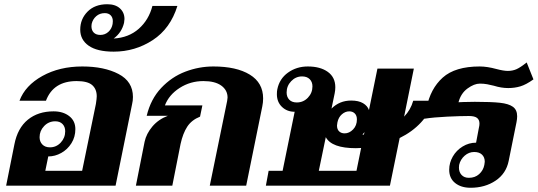

<svg xmlns="http://www.w3.org/2000/svg" viewBox="-20 -877 2540 907"><path d="M48 -195Q63 -272 111.5 -311.5Q160 -351 233 -351Q278 -351 307 -328.5Q336 -306 336 -267Q336 -230 317.5 -200.5Q299 -171 269.5 -154.5Q240 -138 208 -138L194 -70H368L433 -386Q437 -412 437 -422Q437 -456 415.5 -475Q394 -494 342 -494Q232 -494 197 -401H72Q99 -473 180 -518Q261 -563 369 -563Q472 -563 540 -527.5Q608 -492 608 -419Q608 -401 604 -385L526 0H9ZM288 -257Q288 -278 275.5 -291Q263 -304 241 -304Q210 -304 188.5 -281.5Q167 -259 167 -229Q167 -208 180 -194.5Q193 -181 216 -181Q246 -181 267 -203.5Q288 -226 288 -257Z M359 -737Q359 -787 393.5 -822Q428 -857 487 -857Q525 -857 546.5 -837.5Q568 -818 568 -787Q568 -781 566 -769Q555 -723 517 -695Q588 -699 635.5 -741Q683 -783 700 -849H818Q785 -742 701.5 -687.5Q618 -633 517 -633Q439 -633 399 -661Q359 -689 359 -737ZM512 -764Q513 -769 513 -777Q513 -794 503 -804.5Q493 -815 475 -815Q451 -815 434.5 -800.5Q418 -786 413 -764Q412 -760 412 -753Q412 -734 423 -723Q434 -712 454 -712Q476 -712 492 -726.5Q508 -741 512 -764Z M663 -207Q671 -245 699.5 -279Q728 -313 773 -330H673Q692 -409 741.5 -461.5Q791 -514 855.5 -538.5Q920 -563 988 -563Q1097 -563 1160 -524.5Q1223 -486 1223 -412Q1223 -393 1219 -374L1143 0H971L1053 -400Q1055 -412 1055 -416Q1055 -451 1025.5 -472.5Q996 -494 941 -494Q879 -494 828.5 -461.5Q778 -429 759 -379H936L925 -326Q885 -310 864.5 -278.5Q844 -247 833 -197L794 0H622Z M1868 -225 1822 0H1236L1249 -70H1315L1372 -349Q1336 -349 1312 -372Q1288 -395 1288 -432Q1288 -447 1290 -455Q1300 -505 1340.5 -534Q1381 -563 1434 -563Q1493 -563 1528.5 -537.5Q1564 -512 1564 -465Q1564 -451 1561 -436L1546 -364Q1584 -402 1639 -402Q1674 -402 1695 -389.5Q1716 -377 1723 -357L1763 -553H1935L1889 -326Q1920 -358 1932 -401H2031Q1988 -284 1868 -225ZM1407 -516Q1377 -516 1355.5 -493.5Q1334 -471 1334 -440Q1334 -419 1346.5 -406Q1359 -393 1382 -393Q1413 -393 1434.5 -415.5Q1456 -438 1456 -469Q1456 -490 1443 -503Q1430 -516 1407 -516ZM1572 -284Q1572 -266 1582 -256.5Q1592 -247 1608 -247Q1630 -247 1648 -265.5Q1666 -284 1666 -313Q1666 -331 1656 -341Q1646 -351 1630 -351Q1611 -351 1595 -337Q1579 -323 1574 -299Q1572 -289 1572 -284ZM1692 -241H1699L1702 -253ZM1686 -178Q1678 -177 1661 -177Q1547 -177 1519 -229L1486 -70H1664Z M2102 -75Q2102 -108 2119 -137.5Q2136 -167 2165.5 -185Q2195 -203 2229 -203L2242 -272Q2245 -284 2245 -293Q2245 -311 2233.5 -320Q2222 -329 2195 -329Q2157 -329 2093 -326Q2029 -323 1984 -316L1995 -367Q2013 -458 2071.5 -510.5Q2130 -563 2246 -563Q2281 -563 2325 -551Q2359 -542 2379 -542Q2401 -542 2419.5 -550Q2438 -558 2468 -582L2500 -502Q2465 -477 2438 -469Q2411 -461 2381 -461Q2348 -461 2313 -472Q2298 -476 2281.5 -479Q2265 -482 2247 -482Q2220 -482 2188.5 -459Q2157 -436 2146 -394Q2159 -394 2169 -395L2223 -396Q2301 -396 2342 -391.5Q2383 -387 2403 -372.5Q2423 -358 2423 -328Q2423 -315 2420 -300L2383 -117Q2371 -57 2321 -23.5Q2271 10 2203 10Q2158 10 2130 -12.5Q2102 -35 2102 -75ZM2268 -98Q2270 -108 2270 -113Q2270 -134 2257 -146.5Q2244 -159 2220 -159Q2195 -159 2175 -141.5Q2155 -124 2149 -98Q2148 -94 2148 -85Q2148 -64 2160.5 -50.5Q2173 -37 2195 -37Q2224 -37 2243.5 -54.5Q2263 -72 2268 -98Z"/></svg>

Font: Taviraj
Style: Bold Italic
Weight: 700
Italic angle: -12°
Designer: Katatrad Team
Foundry: CadsonDemak
Version: Version 1.001